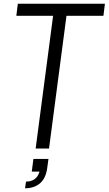

<svg xmlns="http://www.w3.org/2000/svg" viewBox="-20 -800 585 1034"><path d="M115 214 120 178Q177 178 193 124H151L160 56H241L234 107Q226 162 194.5 188Q163 214 115 214ZM244 0H172L266 -715H68L76 -780H545L537 -715H338Z"/></svg>

Font: Tanohe Sans
Style: Italic
Weight: 400
Designer: Village Type and Design LLC & Cristiano Sobral
Foundry: Cooper Hewitt Smithsonian Design Museum
Version: Version 1.00;September 29, 2021;FontCreator 13.0.0.2655 64-b